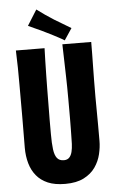

<svg xmlns="http://www.w3.org/2000/svg" viewBox="-60 -938 595 988"><g transform="rotate(-5 237.0 -443.5)"><path d="M237 10Q183 10 147 -5.5Q111 -21 88.5 -48.5Q66 -76 55.5 -113Q45 -150 45 -193Q45 -228 45.5 -270.5Q46 -313 46 -355.5Q46 -398 46 -432Q46 -477 46 -520Q46 -563 45.5 -606.5Q45 -650 43 -696L191 -695Q190 -662 189 -625.5Q188 -589 187.5 -553Q187 -517 186.5 -484.5Q186 -452 186 -426Q186 -397 185.5 -372Q185 -347 185 -325Q185 -303 185 -285Q185 -267 185 -252Q185 -204 189 -173Q193 -142 205 -127Q217 -112 240 -112Q258 -112 268 -122.5Q278 -133 282.5 -151Q287 -169 288 -192Q289 -215 289 -239Q289 -249 289.5 -269Q290 -289 290 -326Q290 -363 290 -424Q290 -488 288.5 -540.5Q287 -593 286 -634.5Q285 -676 284 -707L433 -706Q433 -673 432.5 -642.5Q432 -612 431.5 -580Q431 -548 430.5 -510Q430 -472 430 -422Q431 -337 431 -277.5Q431 -218 431 -195Q431 -163 422.5 -127Q414 -91 392.5 -60Q371 -29 333 -9.5Q295 10 237 10ZM298 -726Q284 -735 269.5 -742.5Q255 -750 241 -757.5Q227 -765 212 -772Q197 -780 181.5 -787Q166 -794 149.5 -801.5Q133 -809 116 -817L166 -897Q187 -881 209 -866Q231 -851 253 -837Q275 -824 296.5 -811Q318 -798 338 -786Z"/></g></svg>

Font: Truculenta Black
Style: Regular
Weight: 900
Version: Version 1.002